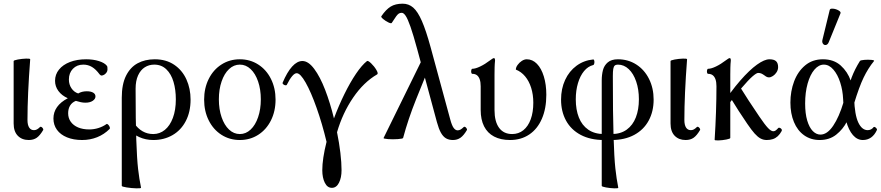

<svg xmlns="http://www.w3.org/2000/svg" viewBox="-20 -745 4761 1037"><path d="M53.7 -78.1V-415Q53.7 -419.4 76.2 -423.6Q98.6 -427.7 120.8 -428.5Q143.1 -429.2 143.1 -424.8Q128.4 -231.9 128.4 -97.2Q128.4 -70.3 137.5 -56.2Q146.5 -42 163.6 -42Q171.9 -42 179.7 -46.1Q187.5 -50.3 196.3 -59.1Q199.2 -62 204.1 -59.1Q209 -56.2 211.9 -51Q214.8 -45.9 213.4 -43Q195.8 -13.2 178.5 -1Q161.1 11.2 135.3 11.2Q98.6 11.2 76.2 -11.7Q53.7 -34.7 53.7 -78.1Z M268.6 -105Q268.6 -139.2 288.1 -166.7Q307.6 -194.3 346.2 -214.4Q313.5 -229 295.4 -253.7Q277.3 -278.3 277.3 -308.6Q277.3 -342.8 298.6 -369.1Q319.8 -395.5 357.9 -410.2Q396 -424.8 445.3 -424.8Q483.9 -424.8 514.6 -415Q545.4 -405.3 557.6 -389.2Q559.6 -386.7 560.1 -381.1Q560.5 -375.5 560.5 -369.1Q560.5 -361.3 555.7 -354Q550.8 -346.7 543.2 -341.8Q535.6 -336.9 527.3 -336.9Q525.9 -336.9 522.9 -338.9Q520 -340.8 517.6 -343.8Q498 -370.6 476.8 -383.3Q455.6 -396 430.2 -396Q395.5 -396 373.8 -373.5Q352.1 -351.1 352.1 -315.4Q352.1 -288.6 366 -268.1Q379.9 -247.6 402.3 -240.2Q421.9 -252 448.7 -252Q470.7 -252 483.2 -244.6Q495.6 -237.3 495.6 -224.1Q495.6 -210.4 480.7 -200.4Q465.8 -190.4 440.9 -190.4Q428.7 -190.4 416.3 -193.1Q403.8 -195.8 389.6 -200.2Q369.1 -191.9 358.6 -174.8Q348.1 -157.7 348.1 -133.3Q348.1 -106.9 362.3 -87.2Q376.5 -67.4 402.1 -56.6Q427.7 -45.9 461.9 -45.9Q487.3 -45.9 511.5 -53.5Q535.6 -61 555.7 -75.2Q558.6 -77.1 564.2 -71.8Q569.8 -66.4 572.5 -59.1Q575.2 -51.8 571.8 -48.3Q542.5 -19 504.6 -3.9Q466.8 11.2 423.3 11.2Q377 11.2 341.8 -3.2Q306.6 -17.6 287.6 -43.9Q268.6 -70.3 268.6 -105Z M637.7 258.8V-217.3Q637.7 -289.6 660.6 -335.7Q683.6 -381.8 723.4 -403.3Q763.2 -424.8 815.9 -424.8Q877 -424.8 920.7 -395.3Q964.4 -365.7 986.8 -316.2Q1009.3 -266.6 1009.3 -207Q1009.3 -140.6 983.4 -91.1Q957.5 -41.5 911.6 -15.1Q865.7 11.2 808.1 11.2Q766.6 11.2 731.4 -4.9Q696.3 -21 668 -50.8L704.6 -79.6Q723.6 -51.3 749.8 -36.1Q775.9 -21 807.6 -21Q842.8 -21 870.4 -43.5Q897.9 -65.9 913.8 -108.4Q929.7 -150.9 929.7 -208.5Q929.7 -260.3 917.2 -302.7Q904.8 -345.2 878.4 -370.6Q852.1 -396 813 -396Q784.7 -396 762 -381.6Q739.3 -367.2 725.8 -337.9Q712.4 -308.6 712.4 -265.6Q712.4 -91.8 716.1 11Q719.7 113.8 725.8 167.2Q731.9 220.7 741.7 268.6Q742.7 272.9 716.6 272.2Q690.4 271.5 664.1 267.3Q637.7 263.2 637.7 258.8Z M1082.5 -207Q1082.5 -269 1107.4 -318.8Q1132.3 -368.7 1176.3 -396.7Q1220.2 -424.8 1275.4 -424.8Q1330.6 -424.8 1374.5 -396.7Q1418.5 -368.7 1443.4 -318.8Q1468.3 -269 1468.3 -207Q1468.3 -144.5 1443.4 -94.7Q1418.5 -44.9 1374.5 -16.8Q1330.6 11.2 1275.4 11.2Q1220.2 11.2 1176.3 -16.8Q1132.3 -44.9 1107.4 -94.7Q1082.5 -144.5 1082.5 -207ZM1388.7 -208.5Q1388.7 -262.2 1374 -304.9Q1359.4 -347.7 1333.7 -371.8Q1308.1 -396 1275.4 -396Q1242.7 -396 1217 -371.8Q1191.4 -347.7 1176.8 -304.9Q1162.1 -262.2 1162.1 -208.5Q1162.1 -154.8 1176.8 -112.1Q1191.4 -69.3 1217 -45.2Q1242.7 -21 1275.4 -21Q1308.1 -21 1333.7 -45.2Q1359.4 -69.3 1374 -112.1Q1388.7 -154.8 1388.7 -208.5Z M1720.7 174.3Q1720.7 112.8 1743.7 21Q1720.2 -77.1 1689.9 -162.6Q1659.7 -248 1630.9 -298.8Q1602.1 -349.6 1582.5 -349.6Q1571.3 -349.6 1557.9 -333.7Q1544.4 -317.9 1528.8 -286.6Q1526.9 -283.2 1520.8 -284.4Q1514.6 -285.6 1509.8 -289.8Q1504.9 -293.9 1506.3 -297.9Q1530.8 -356 1557.9 -385.7Q1585 -415.5 1613.3 -415.5Q1645.5 -415.5 1677.2 -372.8Q1709 -330.1 1736.1 -259.8Q1763.2 -189.5 1783.7 -105.5Q1809.1 -173.8 1840.1 -236.8Q1871.1 -299.8 1902.8 -346.7Q1934.6 -393.6 1961.9 -415Q1967.3 -419.4 1984.4 -403.1Q2001.5 -386.7 2012.9 -367.2Q2024.4 -347.7 2017.1 -343.3Q1944.3 -301.3 1887.5 -218Q1830.6 -134.8 1800.3 -30.8Q1812 26.9 1818.4 80.3Q1824.7 133.8 1824.7 174.3Q1824.7 214.8 1810.8 242.2Q1796.9 269.5 1772.5 269.5Q1748 269.5 1734.4 242.2Q1720.7 214.8 1720.7 174.3Z M2339.8 -85.4 2233.9 -477.5Q2212.4 -556.6 2197.3 -599.9Q2182.1 -643.1 2171.1 -659.4Q2160.2 -675.8 2149.9 -675.8Q2140.6 -675.8 2134.3 -671.9Q2127.9 -668 2119.9 -657.2Q2111.8 -646.5 2095.7 -621.1Q2092.8 -616.7 2077.6 -624Q2062.5 -631.3 2049.6 -642.1Q2036.6 -652.8 2039.6 -657.2Q2064.5 -693.8 2090.1 -709.5Q2115.7 -725.1 2154.8 -725.1Q2187.5 -725.1 2211.9 -703.9Q2236.3 -682.6 2258.5 -631.8Q2280.8 -581.1 2305.7 -490.2L2411.6 -100.6Q2420.4 -67.4 2430.2 -54.2Q2439.9 -41 2451.7 -41Q2459.5 -41 2466.8 -44.9Q2474.1 -48.8 2484.9 -59.1Q2488.3 -62 2492.9 -59.1Q2497.6 -56.2 2500.5 -50.8Q2503.4 -45.4 2502 -43Q2484.9 -13.7 2467.3 -1.2Q2449.7 11.2 2426.3 11.2Q2404.3 11.2 2388.7 2Q2373 -7.3 2361.3 -28.3Q2349.6 -49.3 2339.8 -85.4ZM2271.5 -447.3 2299.3 -386.2 2227.5 -209Q2184.1 -100.6 2157.2 0Q2156.2 4.4 2128.9 6.3Q2101.6 8.3 2075.7 6.3Q2049.8 4.4 2051.8 0Z M2576.2 -150.9V-278.8Q2576.2 -301.3 2571 -316.2Q2565.9 -331.1 2556.2 -338.6Q2546.4 -346.2 2531.2 -346.2Q2526.9 -346.2 2525.4 -353Q2523.9 -359.9 2525.6 -366.7Q2527.3 -373.5 2531.2 -373.5Q2547.9 -373.5 2573.7 -386Q2599.6 -398.4 2626.5 -418.9Q2634.8 -425.3 2639.9 -428.2Q2645 -431.2 2647.9 -431.2Q2650.9 -431.2 2652.3 -427.7Q2653.8 -424.3 2653.8 -417.5Q2651.9 -400.9 2651.4 -380.9Q2650.9 -360.8 2650.9 -342.3V-150.9Q2650.9 -88.4 2675.5 -54.7Q2700.2 -21 2746.1 -21Q2780.8 -21 2806.6 -41.7Q2832.5 -62.5 2846.4 -100.6Q2860.4 -138.7 2860.4 -190.4Q2860.4 -233.9 2848.9 -270.5Q2837.4 -307.1 2816.2 -332.5Q2794.9 -357.9 2766.1 -369.1Q2766.1 -380.9 2775.4 -394Q2784.7 -407.2 2798.3 -416Q2812 -424.8 2825.2 -424.8Q2856 -424.8 2879.9 -400.4Q2903.8 -376 2917.2 -332.3Q2930.7 -288.6 2930.7 -232.9Q2930.7 -158.7 2906.7 -103.5Q2882.8 -48.3 2838.6 -18.6Q2794.4 11.2 2734.9 11.2Q2684.1 11.2 2648.4 -7.6Q2612.8 -26.4 2594.5 -62.7Q2576.2 -99.1 2576.2 -150.9Z M3230 258.8V-310.1Q3230 -341.3 3236.6 -366.5Q3243.2 -391.6 3262.7 -408.2Q3282.2 -424.8 3317.4 -424.8Q3372.6 -424.8 3416.5 -396.7Q3460.4 -368.7 3485.4 -318.8Q3510.3 -269 3510.3 -207Q3510.3 -143.1 3483.6 -93.8Q3457 -44.4 3405.8 -16.6Q3354.5 11.2 3283.2 11.2H3242.2Q3168.5 11.2 3116.2 -16.6Q3064 -44.4 3037.1 -93.8Q3010.3 -143.1 3010.3 -207Q3010.3 -265.6 3032.2 -313.2Q3054.2 -360.8 3093.8 -389.9Q3133.3 -418.9 3183.6 -423.8Q3188 -424.3 3189.7 -417.2Q3191.4 -410.2 3189.7 -402.3Q3188 -394.5 3183.6 -393.6Q3155.8 -386.7 3134.5 -361.1Q3113.3 -335.4 3101.6 -295.9Q3089.8 -256.3 3089.8 -208.5Q3089.8 -152.8 3106.4 -110.6Q3123 -68.4 3157.2 -44.7Q3191.4 -21 3242.2 -21H3283.2Q3332 -21 3365 -44.9Q3397.9 -68.8 3414.3 -111.1Q3430.7 -153.3 3430.7 -208.5Q3430.7 -262.2 3416 -304.9Q3401.4 -347.7 3375.7 -371.8Q3350.1 -396 3317.4 -396Q3306.2 -396 3300.3 -390.9Q3294.4 -385.7 3292.2 -372.6Q3290 -359.4 3290 -334Q3290 -127.9 3293.7 -10.3Q3297.4 107.4 3303.5 163.8Q3309.6 220.2 3319.3 268.6Q3320.3 272.9 3297.9 272.2Q3275.4 271.5 3252.7 267.3Q3230 263.2 3230 258.8Z M3601.6 -78.1V-415Q3601.6 -419.4 3624 -423.6Q3646.5 -427.7 3668.7 -428.5Q3690.9 -429.2 3690.9 -424.8Q3676.3 -231.9 3676.3 -97.2Q3676.3 -70.3 3685.3 -56.2Q3694.3 -42 3711.4 -42Q3719.7 -42 3727.5 -46.1Q3735.4 -50.3 3744.1 -59.1Q3747.1 -62 3752 -59.1Q3756.8 -56.2 3759.8 -51Q3762.7 -45.9 3761.2 -43Q3743.7 -13.2 3726.3 -1Q3709 11.2 3683.1 11.2Q3646.5 11.2 3624 -11.7Q3601.6 -34.7 3601.6 -78.1Z M3849.6 -278.8Q3849.6 -301.3 3844.5 -316.2Q3839.4 -331.1 3829.6 -338.6Q3819.8 -346.2 3804.7 -346.2Q3800.3 -346.2 3798.8 -353Q3797.4 -359.9 3799.1 -366.7Q3800.8 -373.5 3804.7 -373.5Q3821.3 -373.5 3847.2 -386Q3873 -398.4 3899.9 -418.9Q3908.2 -425.3 3913.3 -428.2Q3918.5 -431.2 3921.4 -431.2Q3924.3 -431.2 3925.8 -427.7Q3927.2 -424.3 3927.2 -417.5Q3925.3 -400.9 3924.8 -380.9Q3924.3 -360.8 3924.3 -342.3V0Q3924.3 4.4 3903.1 8.5Q3881.8 12.7 3860.8 13.4Q3839.8 14.2 3839.8 9.8Q3849.6 -145 3849.6 -278.8ZM4135.7 -424.8Q4160.2 -424.8 4171.4 -414.6Q4182.6 -404.3 4182.6 -382.8Q4182.6 -368.2 4174.6 -355.2Q4166.5 -342.3 4154.8 -334.7Q4143.1 -327.1 4133.3 -327.1Q4127 -327.1 4121.6 -329.6Q4116.2 -332 4109.4 -337.4Q4100.1 -344.2 4092.5 -347.7Q4085 -351.1 4074.7 -351.1Q4065.9 -351.1 4044.2 -332.3Q4022.5 -313.5 3983.9 -268.3Q3945.3 -223.1 3890.6 -149.4L3872.1 -166.5Q3926.8 -251 3977.5 -309.1Q4028.3 -367.2 4068.6 -396Q4108.9 -424.8 4135.7 -424.8ZM4016.1 -76.2Q3970.2 -143.1 3923.8 -219.2L3974.1 -279.8Q4018.6 -207.5 4081.1 -115.7Q4110.8 -71.8 4127.7 -54Q4144.5 -36.1 4156.7 -36.1Q4163.6 -36.1 4169.7 -40.5Q4175.8 -44.9 4183.6 -53.7Q4186 -56.6 4191.9 -54.4Q4197.8 -52.2 4201.2 -47.4Q4204.6 -42.5 4201.7 -37.1Q4192.4 -20 4180.7 -9.3Q4168.9 1.5 4154.3 6.3Q4139.6 11.2 4121.1 11.2Q4103 11.2 4087.6 2.9Q4072.3 -5.4 4055.7 -23.9Q4039.1 -42.5 4016.1 -76.2Z M4249 -190.9Q4249 -252 4269 -305.4Q4289.1 -358.9 4328.6 -391.8Q4368.2 -424.8 4424.8 -424.8Q4483.4 -424.8 4520.8 -391.1Q4558.1 -357.4 4575 -308.8Q4591.8 -260.3 4593.3 -212.4Q4596.2 -124.5 4615.7 -83.3Q4635.3 -42 4666.5 -42Q4675.8 -42 4684.1 -46.1Q4692.4 -50.3 4698.2 -58.1Q4700.7 -61 4705.6 -58.6Q4710.4 -56.2 4714.1 -51.3Q4717.8 -46.4 4716.3 -43Q4704.1 -16.1 4684.8 -2.4Q4665.5 11.2 4640.1 11.2Q4609.9 11.2 4586.7 -15.4Q4563.5 -42 4549.8 -91.8Q4536.1 -141.6 4533.7 -210.4Q4531.7 -256.3 4518.1 -299.3Q4504.4 -342.3 4481.2 -369.1Q4458 -396 4429.7 -396Q4401.9 -396 4378.7 -368.9Q4355.5 -341.8 4342 -293.7Q4328.6 -245.6 4328.6 -186Q4328.6 -131.8 4339.8 -94Q4351.1 -56.2 4369.9 -37.1Q4388.7 -18.1 4411.1 -18.1Q4447.8 -18.1 4480 -65.7Q4512.2 -113.3 4536.1 -193.4Q4563.5 -283.7 4580.1 -327.4Q4596.7 -371.1 4624.5 -415.5Q4627.4 -419.9 4647.7 -421.6Q4668 -423.3 4686 -421.6Q4704.1 -419.9 4700.7 -415.5Q4668.5 -376 4644.3 -325.7Q4620.1 -275.4 4592.8 -185.5Q4576.2 -130.9 4554.4 -88.6Q4532.7 -46.4 4496.3 -17.6Q4460 11.2 4407.2 11.2Q4358.9 11.2 4323 -14.4Q4287.1 -40 4268.1 -85.9Q4249 -131.8 4249 -190.9ZM4421.9 -529.3 4461.4 -691.4Q4463.4 -699.7 4479.2 -698.2Q4495.1 -696.8 4509 -688.7Q4522.9 -680.7 4519.5 -672.9L4456.5 -518.1Q4451.2 -504.4 4441.4 -502.2Q4431.6 -500 4425.3 -508.3Q4418.9 -516.6 4421.9 -529.3Z"/></svg>

Font: Junicode Two Beta VF
Style: Regular
Weight: 400
Designer: Peter S. Baker
Foundry: Briery Creek Software
Version: Version 1.031 beta; ttfautohint (v1.8.1.43-b0c9)